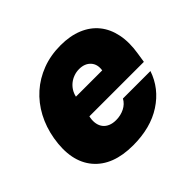

<svg xmlns="http://www.w3.org/2000/svg" viewBox="-138 -714 884 884"><g transform="rotate(-45 304.0 -272.0)"><path d="M29.8 -271.3Q40.5 -333.1 68 -384.8Q95.5 -436.4 137.4 -473.7Q179.3 -511 234 -531.8Q288.7 -552.6 353.7 -552.6Q415.5 -552.6 462.4 -533.2Q509.2 -513.8 538.5 -477.6Q567.8 -441.4 578.3 -389.6Q588.8 -337.7 578.1 -272.7L571 -227.3H216.3L214.5 -218.8Q211.3 -199.2 214.7 -182.5Q218 -165.8 227.8 -153.6Q237.6 -141.3 253.6 -134.6Q269.5 -127.8 291.2 -127.8Q321 -127.8 345.9 -140.3Q370.7 -152.7 383.5 -176.1H562.5Q533.7 -90.9 456 -40.5Q378.9 9.9 264.2 9.9Q133.2 9.9 70.3 -64.6Q7.5 -139.2 29.8 -271.3ZM236.5 -335.2H407.7Q413 -371.1 393.1 -392.8Q372.9 -414.8 336.6 -414.8Q318.5 -414.8 302 -408.9Q285.5 -403.1 272.2 -392.6Q258.9 -382.1 249.6 -367.5Q240.4 -353 236.5 -335.2Z"/></g></svg>

Font: Inter P Black
Style: Italic
Weight: 900
Italic angle: -9.40001°
Designer: Rasmus Andersson
Foundry: rsms
Version: Version 3.018;git-588b23468